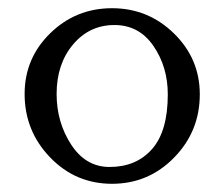

<svg xmlns="http://www.w3.org/2000/svg" viewBox="-20 -433 547 468"><path d="M259 -372Q198 -372 158 -324.5Q118 -277 118 -204Q118 -135 153.5 -80.5Q189 -26 247 -26Q312 -26 350.5 -69.5Q389 -113 389 -203Q389 -270 354 -321Q319 -372 259 -372ZM467 -203Q467 -113 404.5 -49Q342 15 253 15Q164 15 102 -49.5Q40 -114 40 -204Q40 -291 102.5 -352Q165 -413 253 -413Q341 -413 404 -351.5Q467 -290 467 -203Z"/></svg>

Font: EB Garamond
Style: SC
Weight: 400
Version: Version 000.010